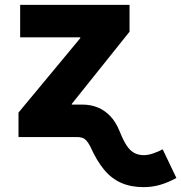

<svg xmlns="http://www.w3.org/2000/svg" viewBox="-20 -561 742 786"><path d="M55.7 0V-100.1L308.6 -404.8V-408.2H62.5V-541H510.3V-431.2L273.9 -135.7V0ZM567.9 205.1Q516.1 205.1 476.3 187.7Q436.5 170.4 406 133.5Q375.5 96.7 349.6 38.6Q341.3 22.9 333.7 14.6Q326.2 6.3 316.9 3.2Q307.6 0 293.5 0H240.7V-132.8H317.9Q351.1 -132.8 379.6 -121.3Q408.2 -109.9 431.4 -85.7Q454.6 -61.5 470.2 -22.5Q483.9 12.2 497.8 33.7Q511.7 55.2 529.1 64.7Q546.4 74.2 568.8 74.2Q585 74.2 606 67.4Q627 60.5 646 50.3L702.1 167.5Q670.4 185.1 637.5 195.1Q604.5 205.1 567.9 205.1Z"/></svg>

Font: Inter 17pt ExtraBold
Style: Regular
Weight: 800
Version: Version 4.001;git-66647c0bb